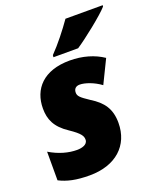

<svg xmlns="http://www.w3.org/2000/svg" viewBox="-143 -857 803 958"><g transform="rotate(-20 259.0 -378.0)"><path d="M198 -606H329C373 -634 488 -725 517 -759L518 -766H320C285 -716 241 -660 199 -617ZM167 10C306 10 391 -68 391 -188C391 -262 360 -305 298 -343C253 -373 242 -383 242 -402C242 -422 254 -433 274 -433C302 -433 348 -417 384 -390L444 -513C397 -545 336 -563 268 -563C128 -563 61 -486 61 -383C61 -326 80 -280 145 -237C200 -200 208 -184 208 -165C208 -138 175 -131 151 -131C107 -131 57 -144 7 -174V-22C48 -1 95 10 167 10Z"/></g></svg>

Font: Noto Sans UI SemiCondensed Black
Style: Italic
Weight: 900
Width: 4
Italic angle: -372°
Designer: Monotype Design Team
Foundry: Monotype Imaging Inc.
Version: Version 1.901